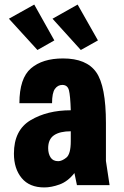

<svg xmlns="http://www.w3.org/2000/svg" viewBox="-20 -811 545 841"><path d="M65 -359H208Q208 -404 220.5 -421.5Q233 -439 253 -439Q276 -439 282 -415.5Q288 -392 290 -328Q187 -328 114 -284.5Q41 -241 41 -138Q41 -72 75 -31Q109 10 174 10Q205 10 241 -3Q277 -16 306 -53L317 0H460L444 -106V-272Q444 -434 401.5 -494.5Q359 -555 256 -555Q166 -555 115.5 -511.5Q65 -468 65 -359ZM290 -236V-193Q290 -136 270.5 -120.5Q251 -105 235 -105Q212 -105 201.5 -121.5Q191 -138 191 -162Q191 -201 216.5 -218.5Q242 -236 290 -236ZM409 -634 320 -791 210 -729 334 -592ZM218 -634 130 -791 19 -729 144 -592Z"/></svg>

Font: Secuela Black
Style: Regular
Weight: 900
Designer: Fernando Haro
Foundry: deFharo
Version: Version 1.704